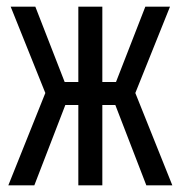

<svg xmlns="http://www.w3.org/2000/svg" viewBox="-20 -556 540 576"><path d="M5 0H83L176 -241H215V0H287V-241H326L419 0H497L386 -277L490 -536H416L328 -310H287V-536H215V-310H174L86 -536H12L116 -277Z"/></svg>

Font: Noto Sans Mono ExtraCondensed
Style: Regular
Weight: 400
Width: 2
Designer: Monotype Design Team
Foundry: Monotype Imaging Inc.
Version: Version 2.014